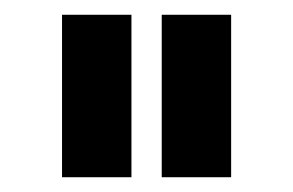

<svg xmlns="http://www.w3.org/2000/svg" viewBox="-20 -741 397 260"><path d="M64 -501V-721H158V-501ZM199 -501V-721H293V-501Z"/></svg>

Font: Raleway SemiBold
Style: Regular
Weight: 600
Designer: Matt McInerney, Pablo Impallari, Rodrigo Fuenzalida
Foundry: Matt McInerney, Pablo Impallari, Rodrigo Fuenzalida
Version: Version 4.026